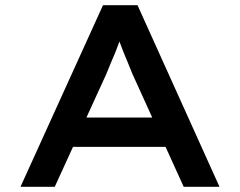

<svg xmlns="http://www.w3.org/2000/svg" viewBox="-20 -720 925 740"><path d="M59 0 377 -700H510L826 0H688L490 -436Q483 -454 474 -475.5Q465 -497 456 -519Q447 -541 439 -563.5Q431 -586 425 -604L456 -605Q449 -584 441 -561.5Q433 -539 424 -517Q415 -495 406 -474.5Q397 -454 389 -433L191 0ZM201 -154 248 -267H629L659 -154Z"/></svg>

Font: Lexend Mega Medium
Style: Regular
Weight: 500
Version: Version 1.007